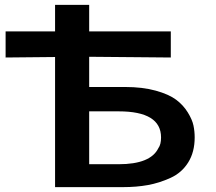

<svg xmlns="http://www.w3.org/2000/svg" viewBox="-20 -768 886 788"><path d="M3 -532V-639H206V-748H346V-639H681V-532Q662 -532 625.5 -532.5Q589 -533 571 -533L346 -535V-411H493Q565 -411 619 -396Q673 -381 702.5 -359Q732 -337 750.5 -307Q769 -277 774 -253Q779 -229 779 -204Q779 -144 752.5 -101.5Q726 -59 680 -38Q634 -17 587 -8.5Q540 0 485 0H206V-534Q173 -534 104 -533Q35 -532 3 -532ZM346 -94H467Q598 -94 630 -160Q641 -175 641 -204Q641 -311 467 -311H346V-263Z"/></svg>

Font: Coval
Style: ExtraBold
Weight: 800
Foundry: Context Ltd
Version: Version 001.000